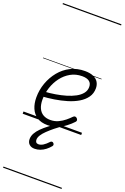

<svg xmlns="http://www.w3.org/2000/svg" viewBox="-263 -1066 1052 1622"><g transform="rotate(20 263.0 -255.0)"><path d="M229 19Q171 19 134 -5.5Q97 -30 79 -72.5Q61 -115 61 -170Q61 -237 83.5 -299.5Q106 -362 147 -412Q188 -462 245 -490.5Q302 -519 372 -519Q419 -519 449.5 -505Q480 -491 494 -467Q508 -443 508 -413Q508 -366 483 -331Q458 -296 416 -271Q374 -246 320.5 -230Q267 -214 209.5 -205Q152 -196 97 -193L107 -238Q155 -241 204 -249Q253 -257 297 -270Q341 -283 376 -302Q411 -321 431 -346.5Q451 -372 451 -404Q451 -437 429 -453.5Q407 -470 365 -470Q308 -470 262 -444Q216 -418 183.5 -375Q151 -332 133.5 -279Q116 -226 116 -171Q116 -124 130.5 -92.5Q145 -61 172 -45.5Q199 -30 236 -30Q275 -30 307 -45Q339 -60 364.5 -81Q390 -102 409 -122Q418 -130 426 -129Q434 -128 441 -122Q448 -115 450 -106.5Q452 -98 444 -89Q419 -62 386 -37Q353 -12 313.5 3.5Q274 19 229 19ZM194 244Q164 244 146 227Q128 210 128 181Q128 154 142 128.5Q156 103 181 78Q206 53 239 28Q272 3 309 -23L353 -21V-17Q321 6 291 30.5Q261 55 236.5 78.5Q212 102 198 124Q184 146 184 166Q184 180 191 188.5Q198 197 213 197Q233 197 254.5 183.5Q276 170 300 144Q305 139 312.5 137.5Q320 136 328 144Q334 151 334.5 157.5Q335 164 330 171Q313 192 291 209Q269 226 244.5 235Q220 244 194 244ZM0 475H526V485H0ZM0 -20H526V0H0ZM0 -505H526V-500H0ZM0 -995H526V-985H0Z"/></g></svg>

Font: Playwrite SK Guides
Style: Regular
Weight: 400
Designer: Veronika Burian, José Scaglione
Foundry: TypeTogether
Version: Version 1.003